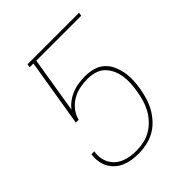

<svg xmlns="http://www.w3.org/2000/svg" viewBox="-203 -867 1006 1006"><g transform="rotate(-45 300.0 -363.5)"><path d="M247 8Q221 8 197 4.5Q173 1 151 -8Q129 -17 111 -33Q93 -49 82 -69.5Q71 -90 67.5 -115Q64 -140 68 -165H89Q85 -142 88 -120Q91 -98 101 -79.5Q111 -61 126.5 -47.5Q142 -34 162.5 -25.5Q183 -17 205 -14Q227 -11 249 -11Q276 -11 303.5 -17Q331 -23 356 -37.5Q381 -52 401.5 -74Q422 -96 435.5 -121Q449 -146 457 -173Q465 -200 469 -227Q474 -255 475.5 -282Q477 -309 473 -335.5Q469 -362 458 -385.5Q447 -409 429 -426.5Q411 -444 385.5 -451.5Q360 -459 333 -459Q305 -459 275.5 -453.5Q246 -448 220 -433Q194 -418 174.5 -393.5Q155 -369 148 -340H127L189 -716H161L164 -735H546L543 -716H210L159 -404Q174 -424 195 -439Q216 -454 239.5 -463Q263 -472 287 -475Q311 -478 334 -478Q365 -478 393 -470Q421 -462 442 -443.5Q463 -425 475 -399Q487 -373 492.5 -344Q498 -315 496.5 -285Q495 -255 490 -224Q485 -195 476 -165.5Q467 -136 451.5 -109Q436 -82 414 -58.5Q392 -35 364.5 -20Q337 -5 306.5 1.5Q276 8 247 8Z"/></g></svg>

Font: Iosevka Aile Thin Oblique
Style: Regular
Weight: 100
Italic angle: -9°
Designer: Belleve Invis
Foundry: Belleve Invis
Version: Version 31.1.0; ttfautohint (v1.8.4)